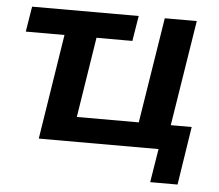

<svg xmlns="http://www.w3.org/2000/svg" viewBox="-48 -558 844 741"><g transform="rotate(5 374.0 -187.5)"><path d="M560 130 581 0H117L181 -407H31L47 -505H460L444 -407H305L256 -96H496L561 -505H685L620 -96H701L666 130Z"/></g></svg>

Font: Mulish
Style: Bold Italic
Weight: 700
Italic angle: -9°
Designer: Vernon Adams
Foundry: Vernon Adams
Version: Version 3.603; ttfautohint (v1.8.3)